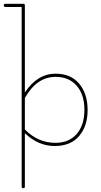

<svg xmlns="http://www.w3.org/2000/svg" viewBox="-42 -770 534 1019"><path d="M90 -63V220Q90 229 81.5 229Q73 229 73 220V-733H-13Q-22 -733 -22 -741.5Q-22 -750 -13 -750H82Q90 -750 90 -741V-279Q156 -379 253 -379Q334 -379 378.5 -325.5Q423 -272 423 -186.5Q423 -101 378 -48Q333 5 247.5 5Q162 5 90 -63ZM253 -12Q324 -12 365 -59Q406 -106 406 -187Q406 -268 365 -315Q324 -362 253 -362Q153 -362 90 -250V-83Q159 -12 253 -12Z"/></svg>

Font: Flamenco Light
Style: Regular
Weight: 300
Designer: Luciano Vergara
Foundry: Luciano Vergara
Version: Version 1.003